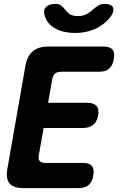

<svg xmlns="http://www.w3.org/2000/svg" viewBox="-20 -970 640 990"><path d="M228 -440H431Q463 -440 477.5 -423.5Q492 -407 486 -375Q481 -343 460.5 -326.5Q440 -310 408 -310H205L180 -170Q176 -150 184.5 -140Q193 -130 213 -130H408Q441 -130 454 -114Q467 -98 461 -65Q456 -32 437 -16Q418 0 385 0H100Q49 0 29 -24.5Q9 -49 18 -100L111 -630Q120 -681 149 -705.5Q178 -730 229 -730H514Q547 -730 560 -714Q573 -698 567 -665Q561 -632 542.5 -616Q524 -600 491 -600H296Q274 -600 263.5 -590.5Q253 -581 249 -560ZM209 -894Q202 -919 218 -934.5Q234 -950 265 -950Q275 -950 282 -948Q289 -946 294 -942Q306 -934 315 -921.5Q324 -909 338 -898Q354 -887 381 -887Q408 -887 428 -898Q446 -908 458.5 -920Q471 -932 485 -940Q493 -945 501 -947.5Q509 -950 520 -950Q551 -950 561 -934.5Q571 -919 557 -894Q538 -864 507 -842Q449 -800 366 -800Q283 -801 239 -842Q216 -865 209 -894Z"/></svg>

Font: Maple Mono ExtraBold
Style: Italic
Weight: 800
Italic angle: -10°
Monospace: yes
Designer: subframe7536
Version: Version 7.200